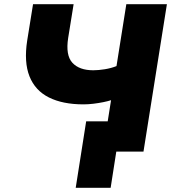

<svg xmlns="http://www.w3.org/2000/svg" viewBox="-20 -725 860 918"><path d="M509 173H342L392 -145H616L594 0H536ZM472 0 511 -246Q496 -241 473.5 -236.5Q451 -232 426.5 -229Q402 -226 379 -226Q280 -226 214 -259Q148 -292 121 -360Q94 -428 110 -531L138 -705H332L306 -544Q293 -461 326 -425Q359 -389 426 -389Q451 -389 481.5 -394Q512 -399 537 -409L584 -705H778L666 0Z"/></svg>

Font: Nunito Sans 6pt Black
Style: Italic
Weight: 900
Italic angle: -9°
Version: Version 3.101;gftools[0.9.27]